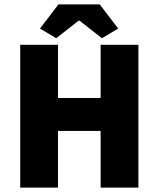

<svg xmlns="http://www.w3.org/2000/svg" viewBox="-20 -854 722 874"><path d="M72 0H244V-258H438V0H610V-650H438V-408H244V-650H72ZM162 -724 236 -680 338 -760H342L444 -680L518 -724L434 -834H246Z"/></svg>

Font: Giro Sans Black
Style: Regular
Weight: 900
Designer: Paul D. Hunt
Foundry: Adobe Systems Incorporated
Version: Version 1.000;PS 1.0;hotconv 1.0.88;makeotf.lib2.5.647800